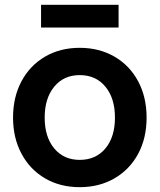

<svg xmlns="http://www.w3.org/2000/svg" viewBox="-20 -762 661 795"><path d="M34 -275Q34 -360 69 -425.5Q104 -491 166.5 -527.5Q229 -564 310 -564Q391 -564 454 -527.5Q517 -491 552 -425.5Q587 -360 587 -275Q587 -190 552 -125Q517 -60 454 -23.5Q391 13 310 13Q229 13 166.5 -23.5Q104 -60 69 -125.5Q34 -191 34 -275ZM310 -100Q377 -100 416.5 -147.5Q456 -195 456 -275Q456 -355 416.5 -403Q377 -451 310 -451Q244 -451 204.5 -403Q165 -355 165 -275Q165 -195 204.5 -147.5Q244 -100 310 -100ZM471 -742V-648H150V-742Z"/></svg>

Font: Application Semibold
Style: Regular
Weight: 600
Designer: Wei Huang
Foundry: Wei Huang
Version: Version 0.012